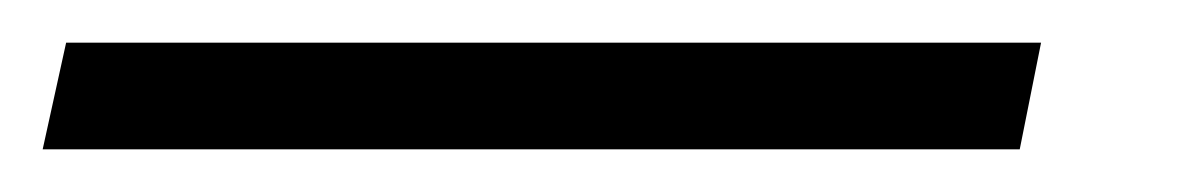

<svg xmlns="http://www.w3.org/2000/svg" viewBox="-56 54 559 90"><path d="M-25 74 -36 124H422L432 74Z"/></svg>

Font: Cambridge Sans Italic
Style: Regular
Weight: 400
Italic angle: -11°
Version: Version 2.000;PS 002.000;hotconv 1.0.88;makeotf.lib2.5.64775